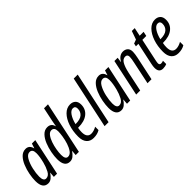

<svg xmlns="http://www.w3.org/2000/svg" viewBox="120 -1691 2631 2631"><g transform="rotate(-45 1435.5 -375.0)"><path d="M129 10Q164 10 193 -13Q222 -36 248 -76H250L244 0H306L420 -536H354L332 -468H329Q310 -546 240 -546Q184 -546 143.5 -504.5Q103 -463 76.5 -398.5Q50 -334 37 -264.5Q24 -195 24 -139Q24 10 129 10ZM154 -58Q104 -58 104 -145Q104 -206 121.5 -284Q139 -362 171.5 -419.5Q204 -477 249 -477Q305 -477 305 -398Q305 -336 281 -240Q264 -173 234 -115.5Q204 -58 154 -58Z M550 10Q587 10 615 -12Q643 -34 671 -74H673L667 0H729L890 -760H813L773 -570Q769 -548 764 -523Q759 -498 755 -473H752Q735 -546 660 -546Q606 -546 565.5 -504Q525 -462 499 -397.5Q473 -333 460 -263.5Q447 -194 447 -139Q447 10 550 10ZM577 -57Q527 -57 527 -143Q527 -186 536.5 -242.5Q546 -299 564.5 -352.5Q583 -406 610 -441.5Q637 -477 672 -477Q728 -477 728 -400Q728 -365 719.5 -308Q711 -251 692.5 -193.5Q674 -136 645.5 -96.5Q617 -57 577 -57Z M1009 10Q1081 10 1130 -21V-86Q1075 -55 1028 -55Q946 -55 946 -163Q946 -201 954 -241H961Q1078 -241 1144 -293.5Q1210 -346 1210 -435Q1210 -490 1180.5 -518Q1151 -546 1102 -546Q1035 -546 982.5 -493Q930 -440 899.5 -351Q869 -262 869 -154Q869 -75 906 -32.5Q943 10 1009 10ZM965 -301Q984 -380 1018 -430.5Q1052 -481 1091 -481Q1137 -481 1137 -431Q1137 -372 1097 -336.5Q1057 -301 968 -301Z M1227 0 1389 -760H1466L1304 0Z M1546 10Q1581 10 1610 -13Q1639 -36 1665 -76H1667L1661 0H1723L1837 -536H1771L1749 -468H1746Q1727 -546 1657 -546Q1601 -546 1560.5 -504.5Q1520 -463 1493.5 -398.5Q1467 -334 1454 -264.5Q1441 -195 1441 -139Q1441 10 1546 10ZM1571 -58Q1521 -58 1521 -145Q1521 -206 1538.5 -284Q1556 -362 1588.5 -419.5Q1621 -477 1666 -477Q1722 -477 1722 -398Q1722 -336 1698 -240Q1681 -173 1651 -115.5Q1621 -58 1571 -58Z M1839 0H1917L1978 -288Q1998 -379 2026.5 -427Q2055 -475 2100 -475Q2143 -475 2143 -428Q2143 -408 2138.5 -382.5Q2134 -357 2129 -333L2059 0H2136L2209 -344Q2214 -370 2218.5 -397Q2223 -424 2223 -445Q2223 -498 2195.5 -522Q2168 -546 2127 -546Q2054 -546 2009 -464H2006L2016 -536H1953Z M2353 10Q2393 10 2426 -5V-68Q2405 -59 2382 -59Q2352 -59 2352 -93Q2352 -103 2354.5 -117Q2357 -131 2360 -146L2429 -470H2505L2519 -536H2443L2469 -658H2413L2370 -535L2313 -514L2304 -470H2352L2284 -151Q2275 -109 2275 -80Q2275 10 2353 10Z M2653 10Q2725 10 2774 -21V-86Q2719 -55 2672 -55Q2590 -55 2590 -163Q2590 -201 2598 -241H2605Q2722 -241 2788 -293.5Q2854 -346 2854 -435Q2854 -490 2824.5 -518Q2795 -546 2746 -546Q2679 -546 2626.5 -493Q2574 -440 2543.5 -351Q2513 -262 2513 -154Q2513 -75 2550 -32.5Q2587 10 2653 10ZM2609 -301Q2628 -380 2662 -430.5Q2696 -481 2735 -481Q2781 -481 2781 -431Q2781 -372 2741 -336.5Q2701 -301 2612 -301Z"/></g></svg>

Font: Noto Sans UI Condensed
Style: Italic
Weight: 400
Width: 3
Italic angle: -12°
Designer: Monotype Design Team
Foundry: Monotype Imaging Inc.
Version: Version 1.901